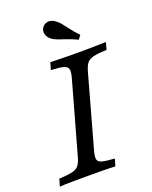

<svg xmlns="http://www.w3.org/2000/svg" viewBox="-149 -834 723 912"><g transform="rotate(-20 213.0 -378.0)"><path d="M-7.3 0 3.2 -36.3Q47.6 -38.7 70.2 -44Q92.7 -49.2 103.6 -63.3Q114.5 -77.4 121.8 -105.6L222.6 -465.3Q230.6 -493.5 227.4 -507.7Q224.2 -521.8 204.4 -527.4Q184.7 -533.1 141.9 -534.7L152.4 -571Q176.6 -570.2 212.1 -569.4Q247.6 -568.5 291.1 -568.5Q333.1 -568.5 370.2 -569.4Q407.3 -570.2 433.1 -571L423.4 -534.7Q379 -533.1 356 -527.4Q333.1 -521.8 322.6 -508.1Q312.1 -494.4 304 -465.3L204 -105.6Q196 -77.4 198.8 -63.3Q201.6 -49.2 221.8 -44Q241.9 -38.7 283.9 -36.3L273.4 0Q250 -1.6 213.3 -2Q176.6 -2.4 134.7 -2.4Q91.1 -2.4 54.4 -2Q17.7 -1.6 -7.3 0ZM316.1 -625Q285.5 -639.5 262.9 -646.8Q240.3 -654 223.8 -660.1Q207.3 -666.1 195.2 -674.2Q176.6 -687.9 172.2 -705.6Q167.7 -723.4 178.2 -738.7Q189.5 -754 208.1 -755.6Q226.6 -757.3 245.2 -742.7Q257.3 -733.9 267.7 -720.6Q278.2 -707.3 292.7 -688.3Q307.3 -669.4 330.6 -644.4Z"/></g></svg>

Font: Playfair 9pt
Style: Italic
Weight: 400
Italic angle: -15.6°
Designer: Claus Eggers Sørensen
Foundry: Claus Eggers Sørensen
Version: Version 2.001;gftools[0.9.30]